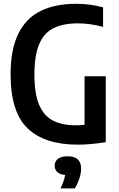

<svg xmlns="http://www.w3.org/2000/svg" viewBox="-20 -770 640 1032"><path d="M398 7.5Q220 7.5 128.5 -80Q37 -167.5 37 -369.5Q37 -504.5 78.2 -588.2Q119.5 -672 197.8 -710.8Q276 -749.5 387.5 -749.5Q428 -749.5 464 -744.8Q500 -740 534 -730.5V-625.5Q464 -644.5 398.5 -644.5Q320.5 -644.5 268.8 -619.2Q217 -594 191 -533.5Q165 -473 165 -368Q165 -266 190.2 -206.8Q215.5 -147.5 264.5 -122Q313.5 -96.5 386 -96.5Q410.5 -96.5 434.5 -99V-360H548.5V-6Q467.5 7.5 398 7.5ZM305.5 242.5Q325.5 200.5 330 170.5Q301.5 168 287.8 154.5Q274 141 274 120.5Q274 97.5 291.2 83.8Q308.5 70 344 70Q416 70 416 137Q416 161.5 406.2 190.5Q396.5 219.5 382 242.5Z"/></svg>

Font: Encode Sans Condensed Condensed SemiBold
Style: Regular
Weight: 600
Width: 3
Designer: Multiple Designers
Foundry: Impallari Type
Version: Version 3.000; ttfautohint (v1.8.3) -l 8 -r 50 -G 200 -x 14 